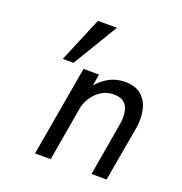

<svg xmlns="http://www.w3.org/2000/svg" viewBox="-127 -810 870 920"><g transform="rotate(20 308.0 -350.0)"><path d="M231 0H151L231 -460H310ZM487 -280Q491 -312 486 -337.5Q481 -363 464 -378.5Q447 -394 414 -395Q379 -396 351.5 -380Q324 -364 305.5 -338Q287 -312 279 -281H242Q252 -331 279.5 -374Q307 -417 348.5 -443.5Q390 -470 441 -470Q491 -470 521 -446Q551 -422 562 -381.5Q573 -341 567 -290L516 0H439ZM314 -700 176 -471H121L217 -700Z"/></g></svg>

Font: Jost
Style: Italic
Weight: 400
Italic angle: -5°
Version: Version 3.710